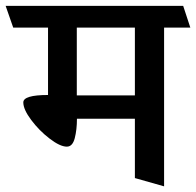

<svg xmlns="http://www.w3.org/2000/svg" viewBox="-45 -600 683 668"><path d="M36.1 -243.7Q36.1 -269.5 122.1 -269.5V-503.9H1L-25.4 -579.6H592.3L617.2 -503.9H525.9V48.3L424.3 19.5V-187H222.7Q222.7 -148.9 215.1 -119.4Q207.5 -89.8 187.5 -89.8Q164.1 -89.8 127.7 -117.7Q91.3 -145.5 63.7 -182.4Q36.1 -219.2 36.1 -243.7ZM424.3 -503.9H222.2V-268.1H424.3Z"/></svg>

Font: Vesper Libre Medium
Style: Regular
Weight: 500
Designer: Robert Keller & Kimya Gandhi
Foundry: Mota Italic
Version: Version 1.058